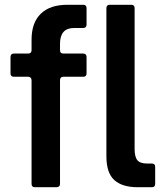

<svg xmlns="http://www.w3.org/2000/svg" viewBox="-20 -783 696 803"><path d="M126 0Q112 0 112 -14V-448Q112 -454 108 -458Q104 -462 98 -462H38Q24 -462 24 -476V-545Q24 -551 27.5 -555Q31 -559 38 -559H98Q104 -559 108 -562.5Q112 -566 112 -573V-617Q112 -688 150.5 -725.5Q189 -763 262 -763H328Q342 -763 342 -749V-680Q342 -674 338.5 -670Q335 -666 328 -666H290Q231 -666 231 -600V-573Q231 -559 245 -559H328Q335 -559 338.5 -555Q342 -551 342 -545V-476Q342 -462 328 -462H245Q238 -462 234.5 -458Q231 -454 231 -448V-14Q231 -7 227 -3.5Q223 0 217 0ZM556 0Q491 0 458 -30Q425 -60 425 -129V-749Q425 -763 439 -763H529Q543 -763 543 -749V-160Q543 -127 554.5 -113Q566 -99 596 -99H615Q629 -99 629 -85V-14Q629 0 615 0Z"/></svg>

Font: Open Sauce Two SemiBold
Style: Regular
Weight: 600
Designer: Alfredo Marco Pradil
Foundry: Creative Sauce Fz LLC
Version: Version 1.477